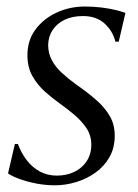

<svg xmlns="http://www.w3.org/2000/svg" viewBox="-20 -544 414 574"><path d="M335 -419.5H325Q317 -451.5 292.5 -473.8Q268 -496 228 -496Q196.5 -496 173.5 -485Q150.5 -474 137.5 -454.5Q124.5 -435 124 -409.5Q124 -385 134.8 -364.5Q145.5 -344 164.5 -326.5Q183.5 -309 207.5 -291.5Q241.5 -268 267.2 -245.5Q293 -223 308 -197.5Q323 -172 323 -138.5Q323 -101.5 307.2 -74Q291.5 -46.5 265.2 -27.8Q239 -9 207.2 0.5Q175.5 10 144 10Q117 10 89.2 4.8Q61.5 -0.5 38.8 -8.8Q16 -17 4 -25.5L24.5 -113.5H33.5Q43.5 -86.5 60 -65Q76.5 -43.5 99.2 -31.2Q122 -19 150 -19Q178.5 -19 201.8 -30Q225 -41 239 -62Q253 -83 253 -111.5Q253 -139 238.5 -160.8Q224 -182.5 202 -201Q180 -219.5 157.5 -235.5Q136.5 -250.5 114.2 -270.2Q92 -290 77 -316.5Q62 -343 62 -379Q62 -423.5 86.2 -456Q110.5 -488.5 149.5 -506.5Q188.5 -524.5 233.5 -524.5Q259 -524.5 281.5 -521.8Q304 -519 322.5 -514.8Q341 -510.5 355 -505.5Z"/></svg>

Font: Merriweather 120pt Light
Style: Italic
Weight: 300
Italic angle: -7.8°
Version: Version 2.101